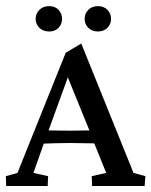

<svg xmlns="http://www.w3.org/2000/svg" viewBox="-20 -619 504 639"><path d="M0.5 0 -0.5 -32.7 38.1 -43.5 198.7 -443.4 250.5 -474.1 424.3 -43.5 463.9 -32.7 461.4 0H286.6L285.2 -32.7L333.5 -43.5L288.1 -155.8L279.3 -180.7L196.3 -384.8L215.8 -389.2L140.1 -180.7L131.3 -157.2L91.3 -43.5L140.1 -32.7L138.7 0ZM114.7 -140.6V-186Q129.9 -185.5 153.8 -184.8Q177.7 -184.1 212.9 -184.1Q248 -184.1 272.5 -184.8Q296.9 -185.5 311 -186V-141.6Q288.1 -141.6 263.7 -142.3Q239.3 -143.1 212.9 -143.1Q187 -143.1 163.3 -142.3Q139.6 -141.6 114.7 -140.6ZM144 -514.2Q123.5 -514.2 111.1 -526.4Q98.6 -538.6 98.6 -556.2Q98.6 -573.7 111.1 -586.2Q123.5 -598.6 144 -598.6Q163.1 -598.6 174.8 -586.2Q186.5 -573.7 186.5 -556.2Q186.5 -538.6 174.8 -526.4Q163.1 -514.2 144 -514.2ZM305.7 -514.2Q286.1 -514.2 273.9 -526.4Q261.7 -538.6 261.7 -556.2Q261.7 -573.7 273.9 -586.2Q286.1 -598.6 305.7 -598.6Q325.7 -598.6 337.6 -586.2Q349.6 -573.7 349.6 -556.2Q349.6 -538.6 337.6 -526.4Q325.7 -514.2 305.7 -514.2Z"/></svg>

Font: Lateef
Style: Regular
Weight: 400
Designer: SIL International
Foundry: SIL International
Version: Version 4.200